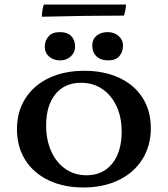

<svg xmlns="http://www.w3.org/2000/svg" viewBox="-20 -820 742 849"><path d="M55 -249Q55 -326 92 -384.5Q129 -443 196.5 -475Q264 -507 353 -507Q440 -507 507 -476Q574 -445 610.5 -387.5Q647 -330 647 -253Q647 -176 610 -116.5Q573 -57 505.5 -24Q438 9 349 9Q261 9 194.5 -23Q128 -55 91.5 -113Q55 -171 55 -249ZM518 -238Q518 -302 495 -351Q472 -400 431.5 -427Q391 -454 338 -454Q266 -454 225 -403.5Q184 -353 184 -265Q184 -201 206.5 -151Q229 -101 269.5 -73Q310 -45 362 -45Q435 -45 476.5 -97Q518 -149 518 -238ZM178 -612Q178 -640 194.5 -659Q211 -678 244 -678Q278 -678 295 -660.5Q312 -643 312 -614Q312 -588 293 -570.5Q274 -553 246 -553Q216 -553 197 -570Q178 -587 178 -612ZM388 -619Q388 -646 407 -662Q426 -678 456 -678Q485 -678 504.5 -661Q524 -644 524 -619Q524 -591 508 -572Q492 -553 459 -553Q425 -553 406.5 -571Q388 -589 388 -619ZM528 -751Q362 -751 165 -746Q165 -757 167.5 -773.5Q170 -790 174 -800H537Q537 -778 528 -751Z"/></svg>

Font: Vollkorn SC SemiBold
Style: Regular
Weight: 600
Designer: Friedrich Althausen
Foundry: Friedrich Althausen
Version: Version 4.015